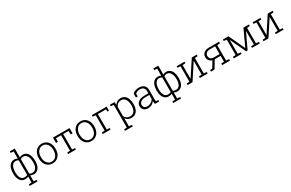

<svg xmlns="http://www.w3.org/2000/svg" viewBox="235 -2605 7050 4650"><g transform="rotate(-30 3760.0 -279.5)"><path d="M242.2 203.1V160.2L321.8 153.8V-11.7Q304.2 -2 282.5 4.2Q260.7 10.3 233.9 10.3Q174.3 10.3 132.1 -21.7Q89.8 -53.7 67.1 -112.1Q44.4 -170.4 44.4 -249.5V-259.8Q44.4 -344.7 66.9 -407.2Q89.4 -469.7 132.1 -503.9Q174.8 -538.1 234.9 -538.1Q261.7 -538.1 283.4 -531.5Q305.2 -524.9 321.8 -514.6V-712.4L242.2 -718.8V-761.7H380.4V-513.7Q397 -524.4 419.2 -531.2Q441.4 -538.1 470.2 -538.1Q530.3 -538.1 573 -503.9Q615.7 -469.7 638.4 -407.2Q661.1 -344.7 661.1 -259.8V-249.5Q661.1 -170.4 638.4 -112.1Q615.7 -53.7 573.2 -21.7Q530.8 10.3 471.2 10.3Q442.9 10.3 420.2 3.9Q397.5 -2.4 380.4 -12.7V153.8L460 160.2V203.1ZM245.1 -38.6Q271 -38.6 289.6 -44.7Q308.1 -50.8 321.8 -60.1V-463.4Q311 -473.6 293.2 -481.2Q275.4 -488.8 246.1 -488.8Q198.2 -488.8 166.7 -460Q135.3 -431.2 119.4 -379.6Q103.5 -328.1 103.5 -259.8V-249.5Q103.5 -153.3 138.4 -95.9Q173.3 -38.6 245.1 -38.6ZM458 -38.6Q529.3 -38.6 565.7 -96.2Q602.1 -153.8 602.1 -249.5V-259.8Q602.1 -327.6 585.7 -379.2Q569.3 -430.7 537.1 -459.7Q504.9 -488.8 457 -488.8Q426.8 -488.8 408.9 -481.2Q391.1 -473.6 380.4 -463.4V-59.6Q393.1 -51.3 412.1 -44.9Q431.2 -38.6 458 -38.6Z M1001 10.3Q929.7 10.3 877.2 -23.7Q824.7 -57.6 795.7 -117.9Q766.6 -178.2 766.6 -255.9V-272Q766.6 -349.6 795.7 -409.7Q824.7 -469.7 877.2 -503.9Q929.7 -538.1 1000 -538.1Q1070.8 -538.1 1123.3 -503.9Q1175.8 -469.7 1204.8 -409.9Q1233.9 -350.1 1233.9 -272V-255.9Q1233.9 -177.7 1204.8 -117.7Q1175.8 -57.6 1123.3 -23.7Q1070.8 10.3 1001 10.3ZM1001 -38.6Q1055.2 -38.6 1094.2 -67.4Q1133.3 -96.2 1154.3 -145.5Q1175.3 -194.8 1175.3 -255.9V-272Q1175.3 -332.5 1154.3 -381.8Q1133.3 -431.2 1094 -460Q1054.7 -488.8 1000 -488.8Q945.3 -488.8 906 -460Q866.7 -431.2 845.9 -381.8Q825.2 -332.5 825.2 -272V-255.9Q825.2 -194.3 845.9 -145.3Q866.7 -96.2 906 -67.4Q945.3 -38.6 1001 -38.6Z M1433.6 0V-42.5L1513.2 -48.8V-479.5H1370.1L1366.7 -378.9H1314.5V-528.3H1777.3V-378.9H1725.1L1721.7 -479.5H1571.8V-48.8L1651.4 -42.5V0Z M2084.5 10.3Q2013.2 10.3 1960.7 -23.7Q1908.2 -57.6 1879.2 -117.9Q1850.1 -178.2 1850.1 -255.9V-272Q1850.1 -349.6 1879.2 -409.7Q1908.2 -469.7 1960.7 -503.9Q2013.2 -538.1 2083.5 -538.1Q2154.3 -538.1 2206.8 -503.9Q2259.3 -469.7 2288.3 -409.9Q2317.4 -350.1 2317.4 -272V-255.9Q2317.4 -177.7 2288.3 -117.7Q2259.3 -57.6 2206.8 -23.7Q2154.3 10.3 2084.5 10.3ZM2084.5 -38.6Q2138.7 -38.6 2177.7 -67.4Q2216.8 -96.2 2237.8 -145.5Q2258.8 -194.8 2258.8 -255.9V-272Q2258.8 -332.5 2237.8 -381.8Q2216.8 -431.2 2177.5 -460Q2138.2 -488.8 2083.5 -488.8Q2028.8 -488.8 1989.5 -460Q1950.2 -431.2 1929.4 -381.8Q1908.7 -332.5 1908.7 -272V-255.9Q1908.7 -194.3 1929.4 -145.3Q1950.2 -96.2 1989.5 -67.4Q2028.8 -38.6 2084.5 -38.6Z M2402.8 0V-42.5L2482.4 -48.8V-479L2402.8 -485.4V-528.3H2815.4V-415H2772.5L2769.5 -478.5H2541V-48.8L2620.6 -42.5V0Z M2907.7 203.1V160.2L2985.4 153.8V-479L2905.8 -485.4V-528.3H3034.2L3041.5 -447.8Q3067.9 -490.7 3109.6 -514.4Q3151.4 -538.1 3208 -538.1Q3271.5 -538.1 3317.1 -503.7Q3362.8 -469.2 3387 -406.7Q3411.1 -344.2 3411.1 -259.8V-249.5Q3411.1 -170.4 3387 -112.3Q3362.8 -54.2 3317.6 -22Q3272.5 10.3 3209.5 10.3Q3153.3 10.3 3111.6 -10.7Q3069.8 -31.7 3043.9 -69.3V153.8L3125.5 160.2V203.1ZM3195.8 -38.6Q3272.5 -38.6 3312.3 -96.2Q3352.1 -153.8 3352.1 -249.5V-259.8Q3352.1 -327.1 3334 -378.4Q3315.9 -429.7 3281 -458.7Q3246.1 -487.8 3194.8 -487.8Q3134.8 -487.8 3098.4 -458.5Q3062 -429.2 3043.9 -384.3V-132.3Q3062.5 -88.9 3100.6 -63.7Q3138.7 -38.6 3195.8 -38.6Z M3670.4 10.3Q3595.2 10.3 3552.7 -29.8Q3510.3 -69.8 3510.3 -138.2Q3510.3 -187 3538.6 -223.9Q3566.9 -260.7 3618.9 -281.2Q3670.9 -301.8 3742.2 -301.8H3851.6V-362.3Q3851.6 -419.4 3817.6 -454.3Q3783.7 -489.3 3715.3 -489.3Q3676.8 -489.3 3646.2 -476.8Q3615.7 -464.4 3593.3 -445.3L3588.4 -364.7H3540V-475.1Q3574.2 -504.4 3617.7 -521.2Q3661.1 -538.1 3716.3 -538.1Q3809.6 -538.1 3859.9 -491.2Q3910.2 -444.3 3910.2 -361.3V-106.4Q3910.2 -90.8 3911.1 -75.4Q3912.1 -60.1 3914.6 -44.9L3977.5 -42.5V0H3862.3Q3856.4 -28.8 3854.2 -46.4Q3852.1 -64 3851.6 -85.9Q3822.8 -43.5 3775.4 -16.6Q3728 10.3 3670.4 10.3ZM3677.2 -41Q3731.4 -41 3780 -69.6Q3828.6 -98.1 3851.6 -145.5V-256.8H3741.7Q3660.6 -256.8 3614.7 -221.9Q3568.8 -187 3568.8 -136.2Q3568.8 -93.8 3598.1 -67.4Q3627.4 -41 3677.2 -41Z M4255.9 203.1V160.2L4335.4 153.8V-11.7Q4317.9 -2 4296.1 4.2Q4274.4 10.3 4247.6 10.3Q4188 10.3 4145.8 -21.7Q4103.5 -53.7 4080.8 -112.1Q4058.1 -170.4 4058.1 -249.5V-259.8Q4058.1 -344.7 4080.6 -407.2Q4103 -469.7 4145.8 -503.9Q4188.5 -538.1 4248.5 -538.1Q4275.4 -538.1 4297.1 -531.5Q4318.8 -524.9 4335.4 -514.6V-712.4L4255.9 -718.8V-761.7H4394V-513.7Q4410.6 -524.4 4432.9 -531.2Q4455.1 -538.1 4483.9 -538.1Q4543.9 -538.1 4586.7 -503.9Q4629.4 -469.7 4652.1 -407.2Q4674.8 -344.7 4674.8 -259.8V-249.5Q4674.8 -170.4 4652.1 -112.1Q4629.4 -53.7 4586.9 -21.7Q4544.4 10.3 4484.9 10.3Q4456.5 10.3 4433.8 3.9Q4411.1 -2.4 4394 -12.7V153.8L4473.6 160.2V203.1ZM4258.8 -38.6Q4284.7 -38.6 4303.2 -44.7Q4321.8 -50.8 4335.4 -60.1V-463.4Q4324.7 -473.6 4306.9 -481.2Q4289.1 -488.8 4259.8 -488.8Q4211.9 -488.8 4180.4 -460Q4148.9 -431.2 4133.1 -379.6Q4117.2 -328.1 4117.2 -259.8V-249.5Q4117.2 -153.3 4152.1 -95.9Q4187 -38.6 4258.8 -38.6ZM4471.7 -38.6Q4543 -38.6 4579.3 -96.2Q4615.7 -153.8 4615.7 -249.5V-259.8Q4615.7 -327.6 4599.4 -379.2Q4583 -430.7 4550.8 -459.7Q4518.6 -488.8 4470.7 -488.8Q4440.4 -488.8 4422.6 -481.2Q4404.8 -473.6 4394 -463.4V-59.6Q4406.7 -51.3 4425.8 -44.9Q4444.8 -38.6 4471.7 -38.6Z M4773.9 0V-42.5L4853.5 -48.8V-479L4773.9 -485.4V-528.3H4912.1H4991.7V-485.4L4912.1 -479V-99.1L4915 -98.1L5196.8 -528.3H5255.4H5335V-485.4L5255.4 -479V-48.8L5335 -42.5V0H5117.2V-42.5L5196.8 -48.8V-429.2L5193.8 -430.2L4912.1 0Z M5428.2 0V-42.5L5491.7 -47.4L5596.7 -220.7Q5541.5 -234.4 5511.7 -274.4Q5481.9 -314.5 5481.9 -370.6Q5481.9 -417 5504.4 -452.6Q5526.9 -488.3 5569.3 -508.3Q5611.8 -528.3 5671.4 -528.3H5959V-485.4L5879.4 -479V-48.8L5959 -42.5V0H5741.2V-42.5L5820.8 -48.8V-212.9H5656.7L5527.8 0ZM5655.8 -262.2H5820.8V-479.5H5671.4Q5606 -479.5 5573.2 -447.8Q5540.5 -416 5540.5 -369.6Q5540.5 -324.7 5569.3 -293.5Q5598.1 -262.2 5655.8 -262.2Z M6066.4 0V-42.5L6146 -48.8V-479L6066.4 -485.4V-528.3H6146H6222.7L6430.2 -81.5L6432.6 -79.6L6641.6 -528.3H6714.4H6793.9V-485.4L6714.4 -479V-48.8L6793.9 -42.5V0H6576.2V-42.5L6655.8 -48.8V-422.9L6652.8 -423.8L6453.1 0H6411.1L6207.5 -433.6L6204.6 -433.1V-48.8L6284.2 -42.5V0Z M6897.5 0V-42.5L6977.1 -48.8V-479L6897.5 -485.4V-528.3H7035.6H7115.2V-485.4L7035.6 -479V-99.1L7038.6 -98.1L7320.3 -528.3H7378.9H7458.5V-485.4L7378.9 -479V-48.8L7458.5 -42.5V0H7240.7V-42.5L7320.3 -48.8V-429.2L7317.4 -430.2L7035.6 0Z"/></g></svg>

Font: Roboto Slab LO Light
Style: Regular
Weight: 300
Designer: Google
Version: Version 2.000